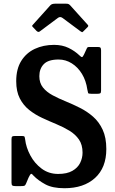

<svg xmlns="http://www.w3.org/2000/svg" viewBox="-20 -1005 626 1042"><path d="M454 -519Q447 -567.5 424.8 -604Q402.5 -640.5 369.5 -661.2Q336.5 -682 298 -682Q242 -682 217.8 -657Q193.5 -632 193.5 -591.5Q193.5 -554.5 213.2 -530Q233 -505.5 265.5 -488Q298 -470.5 336.8 -454.8Q375.5 -439 414.2 -419.5Q453 -400 485.2 -371.8Q517.5 -343.5 537.2 -301Q557 -258.5 557 -196Q557 -95 495.8 -39.2Q434.5 16.5 330 16.5Q265 16.5 226.2 -4.5Q187.5 -25.5 162.5 -51Q151.5 -64.5 147.2 -61Q143 -57.5 135 -41L121.5 -9Q117.5 1 112.8 3Q108 5 93.5 5H64Q51.5 5 47 1.8Q42.5 -1.5 42.5 -13.5V-249.5Q42.5 -261.5 46.5 -264.2Q50.5 -267 62.5 -267H99Q111.5 -267 113.2 -262.8Q115 -258.5 116.5 -248Q121.5 -205 144.5 -161.8Q167.5 -118.5 206 -89.8Q244.5 -61 295.5 -61Q343.5 -61 372.8 -77.8Q402 -94.5 415 -121Q428 -147.5 428 -176.5Q428 -219.5 408.5 -247.8Q389 -276 357 -295.5Q325 -315 286.5 -331Q248 -347 209.5 -364.8Q171 -382.5 139 -407.8Q107 -433 87.5 -470.8Q68 -508.5 68 -564.5Q68 -630.5 95.2 -674.2Q122.5 -718 169 -739.8Q215.5 -761.5 273.5 -761.5Q318 -761.5 352 -745Q386 -728.5 411 -704.5Q420.5 -695 425 -695.2Q429.5 -695.5 436.5 -710.5L451 -742Q453.5 -747 455.8 -748.5Q458 -750 466 -750H511.5Q522 -750 525.2 -746.2Q528.5 -742.5 528.5 -731.5V-513.5Q528.5 -501.5 524.2 -498.8Q520 -496 508 -496H476Q459.5 -496 458.2 -500.2Q457 -504.5 454 -519ZM178 -837.5 160 -856.5Q154.5 -862 154.2 -864Q154 -866 159.5 -872L253.5 -976.5Q261 -985 280 -985H337.5Q347.5 -985 351.8 -983Q356 -981 360.5 -976.5L456.5 -870Q462 -864.5 455.5 -858L433 -835.5Q427.5 -830 425.5 -830.2Q423.5 -830.5 417 -835L319.5 -907.5Q306.5 -917 294.5 -908L196 -834.5Q187.5 -828 178 -837.5Z"/></svg>

Font: Besley* Narrow Semi
Style: Regular
Weight: 600
Width: 4
Designer: Owen Earl
Foundry: indestructible type*
Version: Version 3.000; ttfautohint (v1.8.3)